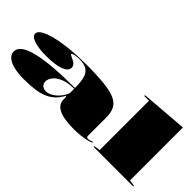

<svg xmlns="http://www.w3.org/2000/svg" viewBox="-35 -1296 1861 1861"><g transform="rotate(45 896.0 -365.0)"><path d="M617 -515Q768 -515 865 -504Q962 -493 1016 -467.5Q1070 -442 1091.5 -398Q1113 -354 1113 -288V-35Q1113 -26 1118 -21Q1123 -16 1132 -16Q1143 -16 1157.5 -20Q1172 -24 1190 -30V-20Q1169 -10 1134 -2Q1099 6 1056.5 10.5Q1014 15 971 15Q832 15 764 -18.5Q696 -52 696 -120Q696 -129 696 -133.5Q696 -138 696 -143Q696 -148 696 -154L688 -161Q663 -113 628.5 -79Q594 -45 546.5 -24Q499 -3 435 6Q371 15 287 15Q207 15 148.5 1Q90 -13 58 -40.5Q26 -68 26 -107Q26 -192 195.5 -234Q365 -276 696 -276Q696 -357 682.5 -407Q669 -457 633.5 -480.5Q598 -504 534 -504Q505 -504 483.5 -501Q462 -498 450 -493Q438 -488 438 -482Q438 -478 448 -472Q458 -466 482 -455Q535 -432 535 -392Q535 -347 468 -322Q401 -297 277 -297Q174 -297 112 -318.5Q50 -340 50 -376Q50 -405 92 -430.5Q134 -456 210.5 -475Q287 -494 390.5 -504.5Q494 -515 617 -515ZM696 -265Q613 -265 558 -242.5Q503 -220 475.5 -186Q448 -152 448 -117Q448 -98 457.5 -83Q467 -68 483.5 -60.5Q500 -53 520 -53Q542 -53 567 -63.5Q592 -74 616 -93.5Q640 -113 661.5 -141Q683 -169 696 -203Z M1707 -20 1770 -10V0H1228V-10L1291 -20V-696H1226V-707L1707 -745Z"/></g></svg>

Font: Kalnia Expanded SemiBold
Style: Regular
Weight: 600
Width: 7
Designer: Frida Medrano
Foundry: Frida Medrano
Version: Version 1.105